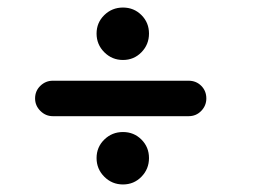

<svg xmlns="http://www.w3.org/2000/svg" viewBox="-20 -601 673 509"><path d="M236 -512Q236 -541 256.5 -561Q277 -581 306 -581Q335 -581 355 -561Q375 -541 375 -512Q375 -483 355 -462.5Q335 -442 306 -442Q277 -442 256.5 -462.5Q236 -483 236 -512ZM480 -387Q500 -387 513.5 -373.5Q527 -360 527 -340Q527 -321 513.5 -307Q500 -293 480 -293H120Q101 -293 87 -307Q73 -321 73 -340Q73 -360 87 -373.5Q101 -387 120 -387ZM236 -182Q236 -211 256.5 -231Q277 -251 306 -251Q335 -251 355 -231Q375 -211 375 -182Q375 -153 355 -132.5Q335 -112 306 -112Q277 -112 256.5 -132.5Q236 -153 236 -182Z"/></svg>

Font: Tsukimi Rounded SemiBold
Style: Regular
Weight: 600
Designer: Takashi Funayama
Foundry: Takashi Funayama
Version: Version 1.032; ttfautohint (v1.8.3)